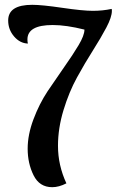

<svg xmlns="http://www.w3.org/2000/svg" viewBox="-20 -769 488 798"><path d="M14 -684Q14 -749 114 -749Q154 -749 239 -736.5Q324 -724 366 -724Q407 -724 444 -732Q445 -730 445 -724Q445 -698 422 -654.5Q399 -611 366 -559Q333 -507 300 -447Q267 -387 244 -311.5Q221 -236 221 -163Q221 -82 256 -7Q225 9 197 9Q144 9 119.5 -40.5Q95 -90 95 -151Q95 -209 119 -273Q143 -337 178 -390L248 -492Q282 -540 306.5 -581Q331 -622 331 -646Q255 -665 199 -665Q94 -665 94 -605Q94 -594 96 -588Q63 -589 38.5 -617.5Q14 -646 14 -684Z"/></svg>

Font: Lobster Two
Style: Regular
Weight: 400
Designer: Pablo Impallari
Foundry: Pablo Impallari. www.impallari.com
Version: Version 1.006